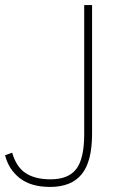

<svg xmlns="http://www.w3.org/2000/svg" viewBox="-32 -730 471 757"><path d="M166 7Q90 7 46 -27.5Q2 -62 -12 -118L16 -128Q32 -72 69 -47.5Q106 -23 167 -23Q238 -23 269 -64Q300 -105 300 -201V-710H331V-203Q331 -93 290 -43Q249 7 166 7Z"/></svg>

Font: Livvic Thin
Style: Regular
Weight: 250
Designer: Jacques Le Bailly, Baron von Fonthausen
Version: Version 1.001; ttfautohint (v1.8.2)